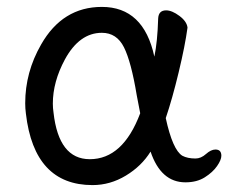

<svg xmlns="http://www.w3.org/2000/svg" viewBox="-20 -512 661 556"><path d="M240 -51Q336 -51 386 -184L376 -236Q360 -333 339 -375Q318 -417 275 -417Q210 -417 168 -340Q133 -275 133 -212Q133 -199 135 -186Q150 -51 240 -51ZM248 24Q79 24 55 -183Q53 -198 53 -213Q53 -303 99 -383Q161 -492 275 -492Q396 -492 427 -348Q436 -391 438 -458Q439 -482 461 -482Q478 -482 499.5 -466Q521 -450 523 -432Q516 -380 497.5 -303Q479 -226 460 -170Q480 -78 508 -61Q523 -53 546 -53Q562 -53 576.5 -66Q591 -79 604 -79Q621 -79 621 -61Q621 -49 608.5 -31Q596 -13 573 1.5Q550 16 517 16Q446 16 416 -73Q390 -31 344.5 -3.5Q299 24 248 24Z"/></svg>

Font: LXGW WenKai Medium
Style: Regular
Weight: 500
Designer: LXGW / Fontworks Inc.
Foundry: LXGW / Fontworks Inc.
Version: Version 1.501; October 10, 2024